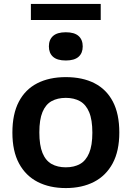

<svg xmlns="http://www.w3.org/2000/svg" viewBox="-20 -946 670 976"><path d="M314.5 10Q232.5 10 171.5 -21.2Q110.5 -52.5 76.8 -115Q43 -177.5 43 -272Q43 -366.5 75.8 -429Q108.5 -491.5 169.5 -522.8Q230.5 -554 314.5 -554Q399.5 -554 460.2 -523Q521 -492 553.8 -429.5Q586.5 -367 586.5 -272.5Q586.5 -178.5 552.8 -115.8Q519 -53 458 -21.5Q397 10 314.5 10ZM314.5 -95.5Q357 -95.5 387 -112.5Q417 -129.5 433.2 -168.2Q449.5 -207 449.5 -271.5Q449.5 -337 433.2 -375.8Q417 -414.5 386.8 -431.5Q356.5 -448.5 314.5 -448.5Q272.5 -448.5 242.2 -431.8Q212 -415 196 -376.5Q180 -338 180 -273Q180 -207.5 196 -168.5Q212 -129.5 242.2 -112.5Q272.5 -95.5 314.5 -95.5ZM314.5 -638.5Q271 -638.5 249.8 -657.2Q228.5 -676 228.5 -710Q228.5 -744.5 249.8 -763.2Q271 -782 314.5 -782Q358 -782 379.2 -763.2Q400.5 -744.5 400.5 -710Q400.5 -676 379.2 -657.2Q358 -638.5 314.5 -638.5ZM137 -844.5V-926H492V-844.5Z"/></svg>

Font: Encode Sans SemiExpanded SemiBold
Style: Regular
Weight: 600
Width: 6
Designer: Multiple Designers
Foundry: Impallari Type
Version: Version 3.002